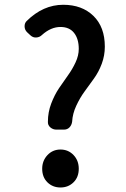

<svg xmlns="http://www.w3.org/2000/svg" viewBox="-20 -789 540 820"><path d="M288.1 -269.5Q286.1 -254.9 276.9 -245.1Q267.6 -235.4 252.9 -235.4H220.7Q206.1 -235.4 194.8 -245.1Q183.6 -254.9 184.6 -269.5Q184.6 -309.6 198.7 -346.7Q212.9 -383.8 231.9 -412.1Q251 -440.4 270 -466.8Q289.1 -493.2 302.7 -522.5Q316.4 -551.8 316.4 -580.1Q316.4 -623 296.4 -648.4Q276.4 -673.8 238.3 -673.8Q197.3 -673.8 159.2 -639.6Q149.4 -629.9 135.3 -628.9Q121.1 -627.9 110.4 -637.7L96.7 -650.4Q85 -661.1 85 -676.8Q85 -690.4 93.8 -699.2Q164.1 -768.6 250 -768.6Q330.1 -768.6 378.9 -721.2Q427.7 -673.8 427.7 -589.8Q427.7 -551.8 414.6 -516.6Q401.4 -481.4 381.3 -453.6Q361.3 -425.8 341.3 -398.4Q321.3 -371.1 305.7 -337.4Q290 -303.7 288.1 -269.5ZM238.3 11.7Q205.1 11.7 182.6 -10.3Q160.2 -32.2 160.2 -68.4Q160.2 -102.5 182.6 -126.5Q205.1 -150.4 238.3 -150.4Q271.5 -150.4 293.9 -127Q316.4 -103.5 316.4 -68.4Q316.4 -32.2 293.9 -10.3Q271.5 11.7 238.3 11.7Z"/></svg>

Font: Gen Jyuu Gothic L Monospace Medium
Style: Regular
Weight: 500
Designer: [Source Han Sans]
Ryoko NISHIZUKA  (kana & ideographs); Paul D. Hunt (Latin, Greek & Cyrillic); Wenlong ZHANG  (bopomofo
Version: Version 1.002.20150607